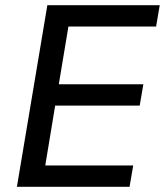

<svg xmlns="http://www.w3.org/2000/svg" viewBox="-20 -718 640 738"><path d="M45 0 162 -698H594L580 -616H243L206 -394H531L517 -312H192L154 -82H492L478 0Z"/></svg>

Font: IBM Plex Mono Text
Style: Italic
Weight: 450
Italic angle: -9°
Monospace: yes
Designer: Mike Abbink, Paul van der Laan, Pieter van Rosmalen
Foundry: Bold Monday
Version: Version 2.1